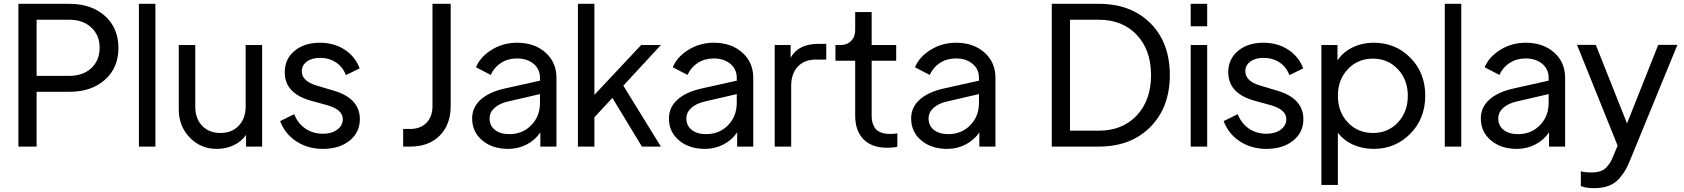

<svg xmlns="http://www.w3.org/2000/svg" viewBox="-20 -765 8790 1002"><path d="M76 0V-745H342Q457 -745 527.5 -682Q598 -619 598 -515Q598 -411 527.5 -348.5Q457 -286 342 -286H171V0ZM171 -369H342Q413 -369 456.5 -409.5Q500 -450 500 -516Q500 -581 456.5 -621.5Q413 -662 342 -662H171Z M705 0V-745H791V0Z M1262 -530H1348V0H1264V-61Q1241 -27 1200.5 -7.5Q1160 12 1112 12Q1027 12 970 -47.5Q913 -107 913 -193V-530H999V-209Q999 -146 1035 -108.5Q1071 -71 1131 -71Q1190 -71 1226 -109Q1262 -147 1262 -209Z M1665 12Q1587 12 1527 -27Q1467 -66 1442 -133L1515 -169Q1535 -120 1574.5 -93.5Q1614 -67 1665 -67Q1711 -67 1740 -88.5Q1769 -110 1769 -143Q1769 -193 1688 -216L1601 -240Q1466 -278 1466 -388Q1466 -457 1517 -499.5Q1568 -542 1650 -542Q1723 -542 1778.5 -506Q1834 -470 1857 -408L1785 -373Q1769 -416 1733 -439.5Q1697 -463 1650 -463Q1607 -463 1581 -443.5Q1555 -424 1555 -393Q1555 -342 1631 -319L1721 -292Q1858 -252 1858 -143Q1858 -74 1804.5 -31Q1751 12 1665 12Z M2084 0V-92H2121Q2174 -92 2205.5 -124Q2237 -156 2237 -211V-745H2332V-212Q2332 -115 2275 -57.5Q2218 0 2121 0Z M2678 -542Q2769 -542 2826.5 -491Q2884 -440 2884 -359V0H2800V-74Q2773 -34 2728.5 -11Q2684 12 2633 12Q2549 12 2496.5 -32.5Q2444 -77 2444 -147Q2444 -205 2488.5 -245Q2533 -285 2614 -303L2798 -344V-359Q2798 -404 2764.5 -432Q2731 -460 2678 -460Q2631 -460 2595 -437Q2559 -414 2541 -374L2464 -414Q2487 -469 2546.5 -505.5Q2606 -542 2678 -542ZM2638 -65Q2707 -65 2752.5 -111.5Q2798 -158 2798 -228V-274L2634 -236Q2588 -226 2561.5 -202.5Q2535 -179 2535 -147Q2535 -109 2563 -87Q2591 -65 2638 -65Z M3429 -530 3233 -318 3429 0H3330L3176 -254L3082 -153V0H2996V-745H3082V-270L3326 -530Z M3705 -542Q3796 -542 3853.5 -491Q3911 -440 3911 -359V0H3827V-74Q3800 -34 3755.5 -11Q3711 12 3660 12Q3576 12 3523.5 -32.5Q3471 -77 3471 -147Q3471 -205 3515.5 -245Q3560 -285 3641 -303L3825 -344V-359Q3825 -404 3791.5 -432Q3758 -460 3705 -460Q3658 -460 3622 -437Q3586 -414 3568 -374L3491 -414Q3514 -469 3573.5 -505.5Q3633 -542 3705 -542ZM3665 -65Q3734 -65 3779.5 -111.5Q3825 -158 3825 -228V-274L3661 -236Q3615 -226 3588.5 -202.5Q3562 -179 3562 -147Q3562 -109 3590 -87Q3618 -65 3665 -65Z M4249 -536H4292V-454H4236Q4178 -454 4143.5 -417.5Q4109 -381 4109 -316V0H4023V-530H4106V-464Q4147 -536 4249 -536Z M4610 6Q4530 6 4486.5 -38Q4443 -82 4443 -162V-448H4340V-530H4367Q4401 -530 4422 -551.5Q4443 -573 4443 -608V-702H4529V-530H4657V-448H4529V-162Q4529 -145 4531.5 -132Q4534 -119 4543 -102Q4552 -85 4573 -75.5Q4594 -66 4626 -66Q4646 -66 4663 -69V1Q4642 6 4610 6Z M4969 -542Q5060 -542 5117.5 -491Q5175 -440 5175 -359V0H5091V-74Q5064 -34 5019.5 -11Q4975 12 4924 12Q4840 12 4787.5 -32.5Q4735 -77 4735 -147Q4735 -205 4779.5 -245Q4824 -285 4905 -303L5089 -344V-359Q5089 -404 5055.5 -432Q5022 -460 4969 -460Q4922 -460 4886 -437Q4850 -414 4832 -374L4755 -414Q4778 -469 4837.5 -505.5Q4897 -542 4969 -542ZM4929 -65Q4998 -65 5043.5 -111.5Q5089 -158 5089 -228V-274L4925 -236Q4879 -226 4852.5 -202.5Q4826 -179 4826 -147Q4826 -109 4854 -87Q4882 -65 4929 -65Z M5469 0V-745H5714Q5883 -745 5984 -643.5Q6085 -542 6085 -373Q6085 -205 5983.5 -102.5Q5882 0 5714 0ZM5564 -83H5714Q5838 -83 5912.5 -162.5Q5987 -242 5987 -373Q5987 -504 5912.5 -583Q5838 -662 5714 -662H5564Z M6194 -628V-745H6280V-628ZM6194 0V-530H6280V0Z M6589 12Q6511 12 6451 -27Q6391 -66 6366 -133L6439 -169Q6459 -120 6498.5 -93.5Q6538 -67 6589 -67Q6635 -67 6664 -88.5Q6693 -110 6693 -143Q6693 -193 6612 -216L6525 -240Q6390 -278 6390 -388Q6390 -457 6441 -499.5Q6492 -542 6574 -542Q6647 -542 6702.5 -506Q6758 -470 6781 -408L6709 -373Q6693 -416 6657 -439.5Q6621 -463 6574 -463Q6531 -463 6505 -443.5Q6479 -424 6479 -393Q6479 -342 6555 -319L6645 -292Q6782 -252 6782 -143Q6782 -74 6728.5 -31Q6675 12 6589 12Z M7150 -542Q7263 -542 7340.5 -463.5Q7418 -385 7418 -266Q7418 -146 7340 -67Q7262 12 7148 12Q7090 12 7040.5 -10.5Q6991 -33 6962 -73V200H6876V-530H6960V-449Q6987 -492 7037.5 -517Q7088 -542 7150 -542ZM7145 -459Q7066 -459 7014 -404Q6962 -349 6962 -265Q6962 -181 7014 -126Q7066 -71 7145 -71Q7224 -71 7275.5 -126Q7327 -181 7327 -265Q7327 -349 7275 -404Q7223 -459 7145 -459Z M7520 0V-745H7606V0Z M7942 -542Q8033 -542 8090.5 -491Q8148 -440 8148 -359V0H8064V-74Q8037 -34 7992.5 -11Q7948 12 7897 12Q7813 12 7760.5 -32.5Q7708 -77 7708 -147Q7708 -205 7752.5 -245Q7797 -285 7878 -303L8062 -344V-359Q8062 -404 8028.5 -432Q7995 -460 7942 -460Q7895 -460 7859 -437Q7823 -414 7805 -374L7728 -414Q7751 -469 7810.5 -505.5Q7870 -542 7942 -542ZM7902 -65Q7971 -65 8016.5 -111.5Q8062 -158 8062 -228V-274L7898 -236Q7852 -226 7825.5 -202.5Q7799 -179 7799 -147Q7799 -109 7827 -87Q7855 -65 7902 -65Z M8634 -531H8734L8489 66Q8476 99 8464.5 119.5Q8453 140 8431.5 165.5Q8410 191 8377 204Q8344 217 8300 217Q8257 217 8230 206V129Q8250 135 8285 135Q8313 135 8333 128Q8353 121 8366 105.5Q8379 90 8385 80Q8391 70 8399 50L8422 -5L8210 -531H8308L8471 -121Z"/></svg>

Font: Plus Jakarta Display
Style: Regular
Weight: 400
Designer: Gumpita Rahayu
Foundry: Tokotype Studio
Version: Version 1.000;hotconv 1.0.109;makeotfexe 2.5.65596